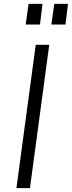

<svg xmlns="http://www.w3.org/2000/svg" viewBox="-20 -974 372 994"><path d="M65 0H135L235 -742H165ZM128 -954 113 -847H187L200 -954ZM261 -954 246 -847H319L332 -954Z"/></svg>

Font: Cheyenne Sans Light
Style: Italic
Weight: 300
Italic angle: -8.13011°
Designer: The Public Sans project authors (U.S. Web Design System), Libre Franklin designed by Pablo Impallari and Rodrigo Fuenzal
Foundry: The Cheyenne Sans Project Authors
Version: Version 2.007